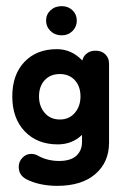

<svg xmlns="http://www.w3.org/2000/svg" viewBox="-20 -460 405 625"><path d="M166 145Q138 145 112 139.5Q86 134 65 123Q41 110 41 83Q41 66 53 53.5Q65 41 81 41Q94 41 104 47Q120 56 137.5 60Q155 64 172 64Q210 64 228.5 47Q247 30 247 2V-21Q215 10 168 10Q101 10 60.5 -32.5Q20 -75 20 -146Q20 -217 59.5 -258.5Q99 -300 165 -300Q213 -300 248 -263Q251 -277 262.5 -286Q274 -295 291 -295Q311 -295 323 -283Q335 -271 335 -253V4Q335 68 290.5 106.5Q246 145 166 145ZM175 -71Q205 -71 223.5 -92.5Q242 -114 242 -146Q242 -179 223.5 -199Q205 -219 175 -219Q144 -219 125.5 -199Q107 -179 107 -146Q107 -114 125.5 -92.5Q144 -71 175 -71ZM181 -345Q159 -345 144.5 -359Q130 -373 130 -393Q130 -413 144.5 -426.5Q159 -440 181 -440Q202 -440 216 -426.5Q230 -413 230 -393Q230 -373 216 -359Q202 -345 181 -345Z"/></svg>

Font: Dongle
Style: Bold
Weight: 700
Designer: Yanghee Ryu
Foundry: Yanghee Ryu
Version: Version 2.000